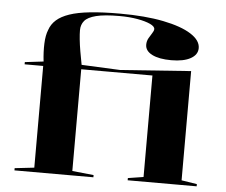

<svg xmlns="http://www.w3.org/2000/svg" viewBox="-52 -805 1019 865"><g transform="rotate(5 457.0 -372.5)"><path d="M44 0V-10L132 -20V-480H48V-490L132 -500Q127 -543 128.5 -581Q130 -619 140 -643Q149 -670 170.5 -689Q192 -708 228.5 -720.5Q265 -733 321 -739Q377 -745 456 -745Q571 -745 653 -728.5Q735 -712 779 -684Q823 -656 823 -621Q823 -591 791.5 -573.5Q760 -556 704 -556Q649 -556 617.5 -572Q586 -588 586 -616Q586 -632 593.5 -645.5Q601 -659 608.5 -670Q616 -681 616 -689Q616 -701 594.5 -711Q573 -721 536.5 -727.5Q500 -734 455 -734Q387 -734 349.5 -724.5Q312 -715 297.5 -697.5Q283 -680 283 -655Q283 -638 285.5 -613.5Q288 -589 293 -560Q298 -531 304 -500L479 -492L798 -515V-21L868 -10V0H556V-10L626 -21V-480H304V-20L401 -10V0Z"/></g></svg>

Font: Kalnia SemiExpanded
Style: Regular
Weight: 400
Width: 6
Designer: Frida Medrano
Foundry: Frida Medrano
Version: Version 1.105